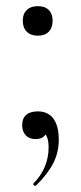

<svg xmlns="http://www.w3.org/2000/svg" viewBox="-20 -444 264 624"><path d="M171 10Q171 52 152.5 87.5Q134 123 97 159Q96 160 94 160Q91 160 89 157Q87 154 89 152Q138 102 138 34Q138 6 128 -7Q119 8 95 8Q75 8 63.5 -4.5Q52 -17 52 -37Q52 -59 65 -70.5Q78 -82 103 -82Q136 -82 153.5 -58.5Q171 -35 171 10ZM54 -377Q54 -399 67 -411.5Q80 -424 103 -424Q126 -424 138.5 -411.5Q151 -399 151 -377Q151 -354 138.5 -341Q126 -328 103 -328Q80 -328 67 -341Q54 -354 54 -377Z"/></svg>

Font: Cormorant SC Medium
Style: Regular
Weight: 500
Designer: Christian Thalmann (Catharsis Fonts)
Version: Version 3.000